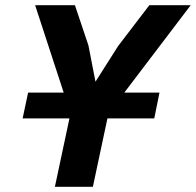

<svg xmlns="http://www.w3.org/2000/svg" viewBox="-20 -718 753 738"><path d="M67 -263 88 -362H593L573 -263ZM191 0 251 -282 115 -698H268L320 -543L347 -404L434 -541L554 -698H713L397 -282L337 0Z"/></svg>

Font: Azeret Mono Thin SemiBold
Style: Italic
Weight: 600
Italic angle: -12°
Version: Version 1.002